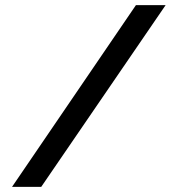

<svg xmlns="http://www.w3.org/2000/svg" viewBox="-20 -730 695 750"><path d="M627 -710 141 0H27L511 -710Z"/></svg>

Font: Rising Sun Medium
Style: Regular
Weight: 500
Designer: Matt McInerney, Pablo Impallari, Rodrigo Fuenzalida (Raleway font), Stephen Hutchings (Greek), Cristiano Sobral (main ch
Foundry: The Rising Sun Project Authors
Version: Version 4.327; ttfautohint (v1.8.4.7-5d5b-dirty)